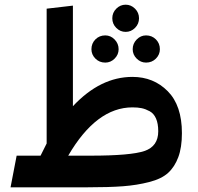

<svg xmlns="http://www.w3.org/2000/svg" viewBox="-20 -799 846 819"><path d="M556 -680Q539 -663 516 -663Q493 -663 476 -680Q459 -697 459 -721Q459 -745 476 -762Q493 -779 516 -779Q539 -779 556 -762Q573 -745 573 -721Q573 -697 556 -680ZM545 -471Q635 -471 695.5 -410Q756 -349 756 -231Q756 -170 740.5 -128.5Q725 -87 697 -61.5Q669 -36 616.5 -22.5Q564 -9 504.5 -4.5Q445 0 351 0H25L51 -135H153L179 -187V-762L291 -775V-346Q408 -471 545 -471ZM429 -532Q404 -532 387 -549Q370 -566 370 -589Q370 -614 387 -631Q404 -648 429 -648Q452 -648 469 -630.5Q486 -613 486 -589Q486 -566 469 -549Q452 -532 429 -532ZM546 -589Q546 -613 563 -630.5Q580 -648 603 -648Q628 -648 645 -631Q662 -614 662 -589Q662 -566 645 -549Q628 -532 603 -532Q580 -532 563 -549Q546 -566 546 -589ZM366 -135Q538 -135 596.5 -155Q655 -175 655 -239Q655 -272 645.5 -293.5Q636 -315 618.5 -324.5Q601 -334 584.5 -337.5Q568 -341 545 -341Q391 -341 271 -135Z"/></svg>

Font: FiraGO SemiBold
Style: Regular
Weight: 600
Designer: bBox Type
Foundry: bBox Type GmbH
Version: Version 1.001;PS 001.001;hotconv 1.0.88;makeotf.lib2.5.64775